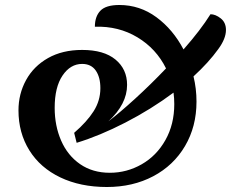

<svg xmlns="http://www.w3.org/2000/svg" viewBox="-20 -734 943 769"><path d="M885 -614Q885 -579 854 -537Q816 -484 755 -428Q767 -379 767 -327Q767 -227 721 -149Q675 -71 593.5 -28Q512 15 408 15Q302 15 221.5 -23.5Q141 -62 97.5 -132Q54 -202 54 -292Q54 -358 84.5 -413.5Q115 -469 172.5 -501.5Q230 -534 309 -534Q396 -534 442.5 -495.5Q489 -457 489 -394Q489 -317 414 -248Q459 -282 521.5 -339Q584 -396 645 -460Q606 -539 530.5 -584.5Q455 -630 360 -627Q360 -668 382 -691Q404 -714 458 -714Q540 -714 606.5 -665Q673 -616 715 -536Q783 -613 823 -677Q843 -677 864 -660.5Q885 -644 885 -614ZM675 -363Q585 -296 482 -243Q379 -190 287 -162L277 -202Q328 -246 355 -288.5Q382 -331 382 -381Q382 -425 363.5 -451.5Q345 -478 309 -478Q262 -478 230.5 -431.5Q199 -385 199 -302Q199 -230 225 -170.5Q251 -111 301 -76.5Q351 -42 420 -42Q488 -42 547.5 -76Q607 -110 642.5 -173Q678 -236 678 -317Q678 -341 675 -363Z"/></svg>

Font: Arima Madurai Black
Style: Regular
Weight: 900
Designer: Joana Correia and Natanael Gama
Foundry: NDISCOVER
Version: Version 1.019